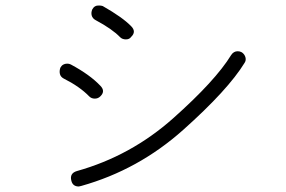

<svg xmlns="http://www.w3.org/2000/svg" viewBox="-20 -705 1040 697"><path d="M416 -570Q387 -600 327 -632Q316 -638 313 -648.5Q310 -659 315 -671Q323 -686 340 -685Q347 -685 353 -683Q425 -642 456 -610Q476 -590 456 -571Q450 -562 437 -562Q424 -562 416 -570ZM304 -355Q269 -391 211 -420Q200 -426 197.5 -436.5Q195 -447 199 -459Q207 -474 224 -474Q231 -474 237 -471Q306 -434 344 -394Q364 -374 344 -355Q336 -347 324 -347Q312 -347 304 -355ZM266 -28Q244 -28 239 -49Q232 -76 259 -84Q455 -139 608.5 -275.5Q762 -412 819 -505Q828 -519 843 -519Q851 -519 858 -515Q868 -508 871 -497Q874 -486 868 -477Q808 -379 645 -233.5Q482 -88 275 -30Q267 -28 266 -28Z"/></svg>

Font: Shin Retro Maru Gothic Regular
Style: Regular
Weight: 400
Designer: Iose
Foundry: Typographish
Version: Version 1.002